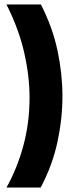

<svg xmlns="http://www.w3.org/2000/svg" viewBox="-20 -728 357 864"><path d="M9 -708H164Q217 -604 239 -499.5Q261 -395 261 -296Q261 -194 238.5 -89Q216 16 163 116H9Q57 31 85 -72Q113 -175 113 -289Q113 -385 89 -491Q65 -597 9 -708Z"/></svg>

Font: Bricolage Grotesque 10pt Bricolage Grotesque 10pt Regular
Style: Bold
Weight: 700
Designer: Mathieu Triay
Foundry: Atelier Triay
Version: Version 1.000; ttfautohint (v1.8.4.7-5d5b);gftools[0.9.32]